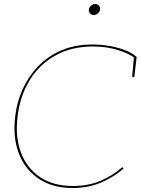

<svg xmlns="http://www.w3.org/2000/svg" viewBox="-20 -930 702 958"><path d="M342 8Q267 8 211 -17.5Q155 -43 117 -89Q79 -136 62.5 -201.5Q46 -267 56 -350Q66 -430 98.5 -496Q131 -562 181 -610Q231 -657 295.5 -682.5Q360 -708 441 -708Q486 -708 530 -700Q574 -692 608.5 -678Q643 -664 662 -645L661 -639L653 -640Q622 -664 566.5 -681Q511 -698 444 -698Q337 -698 257 -653.5Q177 -609 128.5 -530.5Q80 -452 68 -350Q55 -249 84 -170.5Q113 -92 179 -47Q245 -2 343 -2Q422 -2 483 -28.5Q544 -55 585 -92Q587 -94 588 -94.5Q589 -95 591 -95Q591 -95 592 -94.5Q593 -94 593 -93L597 -89Q544 -44 481.5 -18Q419 8 342 8ZM648 -645 661 -639 650 -545H644Q642 -545 640.5 -547.5Q639 -550 640 -552ZM448 -855Q437 -855 429.5 -863.5Q422 -872 423 -882Q425 -894 434.5 -902Q444 -910 455 -910Q466 -910 473.5 -902Q481 -894 479 -882Q478 -872 468.5 -863.5Q459 -855 448 -855Z"/></svg>

Font: Aleo Thin
Style: Italic
Weight: 250
Italic angle: -7°
Designer: Alessio Laiso
Foundry: Alessio Laiso
Version: Version 2.001;gftools[0.9.29]